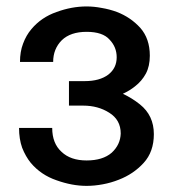

<svg xmlns="http://www.w3.org/2000/svg" viewBox="-20 -573 545 605"><path d="M252.9 -67.4C219.1 -67.4 192.7 -76.5 173.8 -94.7C154.3 -112.3 144.5 -137.4 144.5 -169.9H40C40 -146.5 43.3 -125.7 49.8 -107.4C57 -89.2 66.1 -73.2 77.1 -59.6C98.6 -34.2 125.7 -16 158.2 -4.9C190.8 6.8 222.3 12.7 252.9 12.7C269.2 12.7 286.1 11.1 303.7 7.8C321.3 4.6 338.2 -0.3 354.5 -6.8C385.1 -18.6 411.1 -36.1 432.6 -59.6C454.1 -83 464.8 -113.3 464.8 -150.4C464.8 -189.5 450.2 -220.7 420.9 -244.1C404.4 -257.3 386.5 -268.4 367.2 -277.5C381.1 -283.9 393.8 -291.6 405.3 -300.8C419.6 -311.8 431 -325.2 439.5 -340.8C447.9 -356.4 452.1 -375.3 452.1 -397.5C452.1 -433.3 442.1 -462.6 421.9 -485.4C401.7 -507.5 377.3 -524.1 348.6 -535.2C333 -541 317.1 -545.2 300.8 -547.9C284.5 -551.1 268.6 -552.7 252.9 -552.7C221.7 -552.7 190.1 -546.9 158.2 -535.2C126.3 -524.1 99.9 -506.2 79.1 -481.4C68 -468.4 59.2 -453.1 52.7 -435.5C46.2 -418.6 43 -399.4 43 -377.9H147.5C147.5 -405.3 156.6 -428.1 174.8 -446.3C193 -463.9 219.1 -472.7 252.9 -472.7C286.8 -472.7 310.9 -464.5 325.2 -448.2C340.2 -432.6 347.7 -414.1 347.7 -392.6C347.7 -369.8 338.9 -351.6 321.3 -337.9C303.1 -324.2 278.3 -317.4 247.1 -317.4H221.7H197.3V-312.5V-250V-240.2H219.7H242.2C273.4 -240.2 300.8 -232.7 324.2 -217.8C348.3 -202.8 360.4 -181 360.4 -152.3C359.7 -128.9 350.3 -108.7 332 -91.8C313.2 -75.5 286.8 -67.4 252.9 -67.4Z"/></svg>

Font: Helmet
Style: Regular
Weight: 400
Designer: Carl Enlund
Version: 1.0